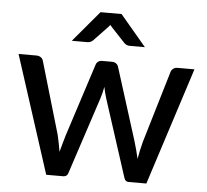

<svg xmlns="http://www.w3.org/2000/svg" viewBox="-51 -773 893 827"><g transform="rotate(5 395.0 -359.0)"><path d="M775 -508 611.5 0H533.5Q519.5 0 514.5 -18.5L407.5 -349.5Q403.5 -362 400.5 -374.2Q397.5 -386.5 395 -399Q390.5 -373 382.5 -348.5L274 -18.5Q269 0 252.5 0H178.5L14.5 -508H91.5Q103 -508 110.8 -502.5Q118.5 -497 121 -488.5L212.5 -176.5Q217 -157.5 220.5 -139.5Q224 -121.5 227 -103.5Q231.5 -121.5 236.8 -139.5Q242 -157.5 247.5 -176.5L349 -490.5Q351.5 -499 358.5 -504.2Q365.5 -509.5 375.5 -509.5H418Q429 -509.5 436.2 -504.2Q443.5 -499 446 -490.5L545 -176.5Q550.5 -157.5 555.5 -139.2Q560.5 -121 564.5 -102.5Q567.5 -120.5 571.5 -138.8Q575.5 -157 580.5 -176.5L673.5 -488.5Q676 -497 683.8 -502.5Q691.5 -508 701.5 -508ZM554 -584.5H488.5Q482.5 -584.5 476.8 -586.5Q471 -588.5 464.5 -594.5L406 -657Q402 -661 397.5 -667Q393 -661 389 -657L329.5 -594.5Q324.5 -589.5 318.2 -587Q312 -584.5 306 -584.5H238L350.5 -718H441.5Z"/></g></svg>

Font: Lato 2
Style: Regular
Weight: 500
Designer: Lukasz Dziedzic with Adam Twardoch and Botio Nikoltchev
Foundry: tyPoland Lukasz Dziedzic
Version: Version 2.015; 2015-08-06; http://www.latofonts.com/